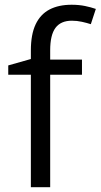

<svg xmlns="http://www.w3.org/2000/svg" viewBox="-20 -785 422 805"><path d="M323.7 -471.7H190.4V0H109.4V-471.7H14.6V-510.7L109.4 -537.6V-573.2Q109.4 -640.6 129.4 -682.9Q149.4 -725.1 187.5 -745.1Q225.6 -765.1 280.3 -765.1Q311 -765.1 336.7 -759.8Q362.3 -754.4 381.8 -747.6L360.8 -683.6Q344.2 -689 323.5 -693.6Q302.7 -698.2 281.2 -698.2Q234.9 -698.2 212.6 -668.2Q190.4 -638.2 190.4 -574.2V-535.2H323.7Z"/></svg>

Font: Wonky
Style: Regular
Weight: 400
Designer: Monotype Design Team
Foundry: Monotype Imaging Inc.
Version: Version 3.000